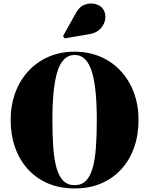

<svg xmlns="http://www.w3.org/2000/svg" viewBox="-20 -1051 839 1081"><path d="M400 10Q316.5 10 250 -18.5Q183.5 -47 136.5 -99Q89.5 -151 64.8 -221.2Q40 -291.5 40 -375Q40 -458.5 66 -528.8Q92 -599 140 -651Q188 -703 254 -731.5Q320 -760 400 -760Q480 -760 546 -731.5Q612 -703 660 -651Q708 -599 734 -528.8Q760 -458.5 760 -375Q760 -291.5 735.2 -221.2Q710.5 -151 663.5 -99Q616.5 -47 550 -18.5Q483.5 10 400 10ZM400 -8.5Q439 -8.5 463.5 -33Q488 -57.5 501.5 -104.8Q515 -152 520 -220Q525 -288 525 -375Q525 -462 518.5 -530Q512 -598 497.8 -645.2Q483.5 -692.5 459.5 -717Q435.5 -741.5 400 -741.5Q365 -741.5 340.8 -717Q316.5 -692.5 302.2 -645.2Q288 -598 281.5 -530Q275 -462 275 -375Q275 -288 280 -220Q285 -152 298.5 -104.8Q312 -57.5 336.5 -33Q361 -8.5 400 -8.5ZM344 -835 335 -848 407.5 -978Q427.5 -1014.5 458.2 -1025.2Q489 -1036 517.8 -1028Q546.5 -1020 560 -1000.5Q576.5 -976.5 572.8 -946Q569 -915.5 546.8 -890.8Q524.5 -866 485 -859Z"/></svg>

Font: Bodoni Moda 11pt Black
Style: Regular
Weight: 900
Designer: Owen Earl
Foundry: indestructible type
Version: Version 2.004